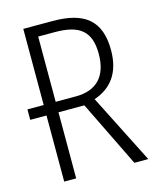

<svg xmlns="http://www.w3.org/2000/svg" viewBox="-108 -790 711 867"><g transform="rotate(-15 247.0 -357.0)"><path d="M140 -309H261L412 0H477L313 -324C393 -351 442 -412 442 -519C442 -659 368 -714 221 -714H84V-358H8V-309H84V0H140ZM218 -663C332 -663 384 -624 384 -517C384 -410 329 -358 235 -358H140V-663Z"/></g></svg>

Font: Noto Sans Display SemiCondensed Light
Style: Regular
Weight: 300
Width: 4
Designer: Monotype Design Team
Foundry: Monotype Imaging Inc.
Version: Version 1.900